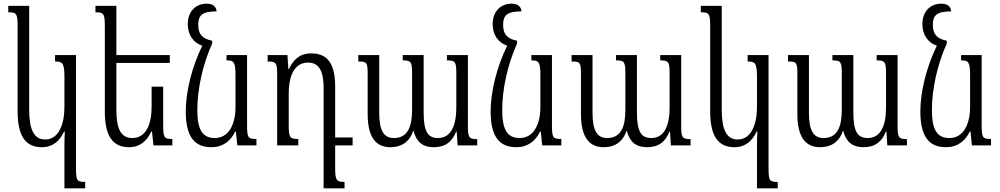

<svg xmlns="http://www.w3.org/2000/svg" viewBox="-20 -792 5450 1046"><path d="M331 234H444V199C400 199 394 194 394 123V-492H280V-457C319 -457 331 -451 331 -374V-210C331 -113 299 -32 226 -32C165 -32 139 -87 139 -193V-760H25V-725C69 -725 76 -719 76 -652V-185C76 -47 122 10 208 10C268 10 305 -24 329 -75H333C332 -53 331 -25 331 -3Z M869 -320H806V-210C806 -113 774 -40 701 -40C640 -40 614 -87 614 -193V-449H905V-492H614V-760H500V-725C544 -725 551 -719 551 -652V-185C551 -47 597 10 683 10C743 10 780 -24 804 -75H808L816 0H919V-35C875 -35 869 -40 869 -111Z M1132 10C1194 10 1237 -24 1261 -75H1265L1273 0H1377V-35C1332 -35 1326 -40 1326 -111V-492H1214V-463C1253 -463 1263 -457 1263 -380V-210C1263 -112 1225 -40 1150 -40C1083 -40 1055 -85 1055 -193C1055 -306 1084 -440 1136 -555V-570C1082 -581 1060 -606 1060 -656C1060 -706 1078 -730 1160 -730C1158 -754 1143 -772 1106 -772C1044 -772 1003 -727 1003 -661C1003 -601 1034 -559 1082 -543C1026 -429 992 -293 992 -185C992 -47 1040 10 1132 10Z M1806 124V0H1901V-43H1806V-318C1806 -444 1766 -501 1676 -501C1610 -501 1578 -465 1554 -416H1551L1546 -492H1438V-457C1484 -457 1490 -450 1490 -385V0H1605V-35C1561 -35 1553 -40 1553 -108V-281C1553 -401 1597 -451 1658 -451C1721 -451 1743 -401 1743 -310V234H1857V199C1814 199 1806 192 1806 124Z M2415 -492V-463C2461 -463 2466 -456 2466 -388V-207C2466 -109 2438 -40 2366 -40C2310 -40 2288 -77 2288 -179V-492H2174V-463C2220 -463 2225 -456 2225 -388V-193C2225 -100 2200 -40 2126 -40C2068 -40 2046 -85 2046 -179V-492H1932V-457C1979 -457 1983 -452 1983 -386V-171C1983 -47 2026 10 2107 10C2166 10 2211 -18 2231 -79H2233C2248 -19 2283 10 2343 10C2406 10 2444 -20 2465 -75H2468L2473 0H2580V-34C2534 -34 2529 -43 2529 -110V-492Z M2793 10C2855 10 2898 -24 2922 -75H2926L2934 0H3038V-35C2993 -35 2987 -40 2987 -111V-492H2875V-463C2914 -463 2924 -457 2924 -380V-210C2924 -112 2886 -40 2811 -40C2744 -40 2716 -85 2716 -193C2716 -306 2745 -440 2797 -555V-570C2743 -581 2721 -606 2721 -656C2721 -706 2739 -730 2821 -730C2819 -754 2804 -772 2767 -772C2705 -772 2664 -727 2664 -661C2664 -601 2695 -559 2743 -543C2687 -429 2653 -293 2653 -185C2653 -47 2701 10 2793 10Z M3577 -492V-463C3623 -463 3628 -456 3628 -388V-207C3628 -109 3600 -40 3528 -40C3472 -40 3450 -77 3450 -179V-492H3336V-463C3382 -463 3387 -456 3387 -388V-193C3387 -100 3362 -40 3288 -40C3230 -40 3208 -85 3208 -179V-492H3094V-457C3141 -457 3145 -452 3145 -386V-171C3145 -47 3188 10 3269 10C3328 10 3373 -18 3393 -79H3395C3410 -19 3445 10 3505 10C3568 10 3606 -20 3627 -75H3630L3635 0H3742V-34C3696 -34 3691 -43 3691 -110V-492Z M4104 234H4217V199C4173 199 4167 194 4167 123V-492H4053V-457C4092 -457 4104 -451 4104 -374V-210C4104 -113 4072 -32 3999 -32C3938 -32 3912 -87 3912 -193V-760H3798V-725C3842 -725 3849 -719 3849 -652V-185C3849 -47 3895 10 3981 10C4041 10 4078 -24 4102 -75H4106C4105 -53 4104 -25 4104 -3Z M4756 -492V-463C4802 -463 4807 -456 4807 -388V-207C4807 -109 4779 -40 4707 -40C4651 -40 4629 -77 4629 -179V-492H4515V-463C4561 -463 4566 -456 4566 -388V-193C4566 -100 4541 -40 4467 -40C4409 -40 4387 -85 4387 -179V-492H4273V-457C4320 -457 4324 -452 4324 -386V-171C4324 -47 4367 10 4448 10C4507 10 4552 -18 4572 -79H4574C4589 -19 4624 10 4684 10C4747 10 4785 -20 4806 -75H4809L4814 0H4921V-34C4875 -34 4870 -43 4870 -110V-492Z M5134 10C5196 10 5239 -24 5263 -75H5267L5275 0H5379V-35C5334 -35 5328 -40 5328 -111V-492H5216V-463C5255 -463 5265 -457 5265 -380V-210C5265 -112 5227 -40 5152 -40C5085 -40 5057 -85 5057 -193C5057 -306 5086 -440 5138 -555V-570C5084 -581 5062 -606 5062 -656C5062 -706 5080 -730 5162 -730C5160 -754 5145 -772 5108 -772C5046 -772 5005 -727 5005 -661C5005 -601 5036 -559 5084 -543C5028 -429 4994 -293 4994 -185C4994 -47 5042 10 5134 10Z"/></svg>

Font: Noto Serif Armenian ExtraCondensed
Style: Regular
Weight: 400
Width: 2
Designer: Monotype Design Team
Foundry: Monotype Imaging Inc.
Version: Version 2.008